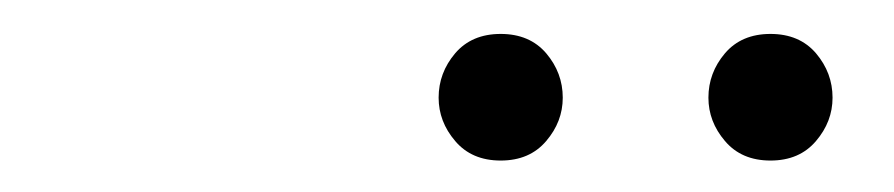

<svg xmlns="http://www.w3.org/2000/svg" viewBox="-20 -646 540 116"><path d="M282.5 -549Q265 -549 255 -560.8Q245 -572.5 245 -587Q245 -602 255 -613.8Q265 -625.5 282.5 -625.5Q300 -625.5 310 -613.8Q320 -602 320 -587Q320 -572.5 310 -560.8Q300 -549 282.5 -549ZM445.5 -549Q428 -549 418 -560.8Q408 -572.5 408 -587Q408 -602 418 -613.8Q428 -625.5 445.5 -625.5Q463 -625.5 473 -613.8Q483 -602 483 -587Q483 -572.5 473 -560.8Q463 -549 445.5 -549Z"/></svg>

Font: Newsreader Text ExtraLight
Style: Italic
Weight: 275
Italic angle: -17°
Designer: Hugues Gentile
Foundry: Production Type
Version: Version 1.001